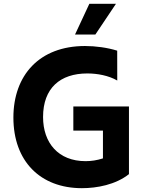

<svg xmlns="http://www.w3.org/2000/svg" viewBox="-20 -979 754 1009"><path d="M589.5 -959.2H449.6L374.3 -797.6H481.2ZM365.4 -419.4V-292.6H521V-146.7C490.4 -136.7 459.9 -132.1 429.7 -132.1C286.6 -132.1 206.3 -228 206.3 -364C206.3 -516.3 296.5 -593 438.9 -593C491.5 -593 551.1 -582 596.2 -555.8L595.9 -712.7C544.7 -728.7 482.6 -737.2 426.8 -737.2C186.4 -737.2 50.4 -583.1 50.4 -361.2C50.4 -132.5 191.1 9.9 410.5 9.9C489.3 9.9 587.4 -8.2 657.7 -63.9V-419.4Z"/></svg>

Font: TID UI
Style: Bold
Weight: 700
Designer: The TID Project Authors
Foundry: Bakken & Bæck
Version: Version 1.001;hotconv 1.0.109;makeotfexe 2.5.65596